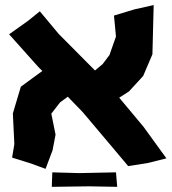

<svg xmlns="http://www.w3.org/2000/svg" viewBox="-20 -638 671 751"><path d="M184.6 36.1 182.6 92.8 328.1 90.8 438.5 92.8 433.6 36.1 289.1 39.1ZM135.7 -593.8 89.8 -556.6 15.6 -503.9 129.9 -376 145.5 -360.4 61.5 -298.8 30.3 -194.3 36.1 -74.2 27.3 -21.5 102.5 2 158.2 22.5 185.5 -49.8 197.3 -111.3 180.7 -193.4 214.8 -237.3 245.1 -259.8 303.7 -199.2 409.2 -74.2 481.4 11.7 556.6 0 630.9 -18.6 541 -142.6 446.3 -255.9 484.4 -280.3 540 -340.8 576.2 -425.8 581.1 -618.2 506.8 -601.6 425.8 -577.1 433.6 -495.1 408.2 -422.9 381.8 -387.7 351.6 -362.3 210 -504.9Z"/></svg>

Font: MaokenAssortedSans-TC
Style: Regular
Weight: 500
Version: Version 0.83